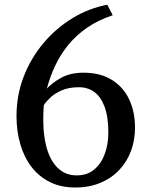

<svg xmlns="http://www.w3.org/2000/svg" viewBox="-20 -798 646 832"><path d="M306 14.5Q243.5 14.5 196 -9.2Q148.5 -33 116.2 -75.2Q84 -117.5 67.8 -173.8Q51.5 -230 51.5 -295Q51.5 -385 82.5 -465.5Q113.5 -546 168.2 -611Q223 -676 294 -719.2Q365 -762.5 445 -777.5L468.5 -732Q405.5 -711 358.2 -678.5Q311 -646 277 -604.8Q243 -563.5 220 -515Q197 -466.5 183 -414Q205.5 -439 245.2 -461Q285 -483 342 -483Q414.5 -483 464.2 -452.2Q514 -421.5 539.5 -367.8Q565 -314 565 -245Q565 -191 547.8 -144.2Q530.5 -97.5 497 -61.8Q463.5 -26 415.2 -5.8Q367 14.5 306 14.5ZM322.5 -420Q279 -420 248.2 -406.8Q217.5 -393.5 198.2 -375.2Q179 -357 170 -342.5Q169.5 -333 168.5 -319.5Q167.5 -306 167.5 -276.5Q167.5 -239.5 172.5 -204.5Q177.5 -169.5 188 -139.5Q198.5 -109.5 215.5 -86.8Q232.5 -64 256.5 -51Q280.5 -38 312 -38Q358.5 -38 388.8 -63.8Q419 -89.5 434.2 -131.5Q449.5 -173.5 449.5 -223Q449.5 -291.5 433.2 -335.2Q417 -379 388.5 -399.5Q360 -420 322.5 -420Z"/></svg>

Font: Merriweather Medium
Style: Regular
Weight: 500
Version: Version 2.100